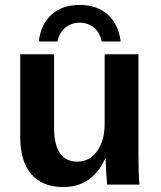

<svg xmlns="http://www.w3.org/2000/svg" viewBox="-20 -748 651 778"><path d="M62 -528H199V-232Q199 -93 293 -93Q343 -93 373.5 -135.5Q404 -178 404 -245V-528H541V-118Q541 -45 545 0H414Q408 -70 408 -105H406Q353 10 236 10Q152 10 107 -42Q62 -94 62 -193ZM213 -580H137Q146 -650 189 -689Q232 -728 303 -728Q373 -728 416.5 -689Q460 -650 469 -580H392Q385 -616 361 -636Q337 -656 303 -656Q269 -656 244.5 -636Q220 -616 213 -580Z"/></svg>

Font: Libra Sans
Style: Bold
Weight: 700
Foundry: Context Ltd
Version: Version 1.000